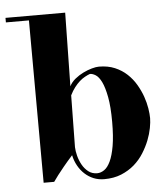

<svg xmlns="http://www.w3.org/2000/svg" viewBox="-72 -688 668 762"><g transform="rotate(-5 262.0 -307.0)"><path d="M313 28.8Q290 28.8 270.5 20.8Q251 12.7 235.6 -1.5Q220.2 -15.6 209.5 -34.9Q198.7 -54.2 193.8 -77.1Q171.9 -52.7 157 -34.4Q142.1 -16.1 132.3 -3.4Q121.1 11.2 113.8 22H71.8L69.8 -625H-22V-643.1H215.8L210.9 -350.1Q218.8 -366.2 234.4 -378.9Q250 -391.6 267.6 -400.1Q285.2 -408.7 302 -413.3Q318.8 -418 330.1 -418Q366.2 -418 393.8 -406.2Q421.4 -394.5 441.9 -375.2Q462.4 -356 476.6 -331.8Q490.7 -307.6 499.3 -283.2Q507.8 -258.8 511.5 -235.8Q515.1 -212.9 515.1 -196.8Q515.1 -180.7 510.7 -157.5Q506.3 -134.3 496.6 -109.4Q486.8 -84.5 471.2 -59.6Q455.6 -34.7 433.1 -15.1Q410.6 4.4 380.9 16.6Q351.1 28.8 313 28.8ZM292 -392.1Q282.7 -388.7 272 -382.8Q261.2 -377 250.7 -367.7Q240.2 -358.4 230 -345.2Q219.7 -332 210.9 -314L208 -107.9Q208.5 -92.3 213.4 -73.2Q218.3 -54.2 227.8 -37.1Q237.3 -20 252 -8.5Q266.6 2.9 287.1 2.9Q301.3 2.9 315.2 -6.6Q329.1 -16.1 339.8 -38.8Q350.6 -61.5 357.2 -99.6Q363.8 -137.7 363.8 -194.8Q363.8 -255.9 356.4 -294.4Q349.1 -333 338.4 -355Q327.6 -377 314.9 -384.8Q302.2 -392.6 292 -392.1Z"/></g></svg>

Font: Purple Purse
Style: Regular
Weight: 400
Designer: Astigmatic (AOETI)
Foundry: Astigmatic (AOETI)
Version: Version 1.000